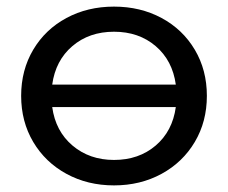

<svg xmlns="http://www.w3.org/2000/svg" viewBox="-20 -555 690 581"><path d="M469 -500.5C426.3 -523.5 378.3 -535 325 -535C271.7 -535 223.7 -523.5 181 -500.5C138.3 -477.5 104.8 -445.5 80.5 -404.5C56.2 -363.5 44 -317 44 -265C44 -213 56.2 -166.5 80.5 -125.5C104.8 -84.5 138.3 -52.3 181 -29C223.7 -5.7 271.7 6 325 6C378.3 6 426.3 -5.7 469 -29C511.7 -52.3 545.2 -84.5 569.5 -125.5C593.8 -166.5 606 -213 606 -265C606 -317 593.8 -363.5 569.5 -404.5C545.2 -445.5 511.7 -477.5 469 -500.5ZM199 -415.5C233 -444.5 275 -459 325 -459C375 -459 417 -444.5 451 -415.5C485 -386.5 505.3 -347.7 512 -299H138C144.7 -347.7 165 -386.5 199 -415.5ZM451 -114.5C417 -85.5 375 -71 325 -71C275.7 -71 233.8 -85.5 199.5 -114.5C165.2 -143.5 144.7 -182.3 138 -231H512C505.3 -182.3 485 -143.5 451 -114.5Z"/></svg>

Font: ICO Headline
Style: Regular
Weight: 500
Designer: Julieta Ulanovsky
Foundry: Julieta Ulanovsky
Version: Version 7.200